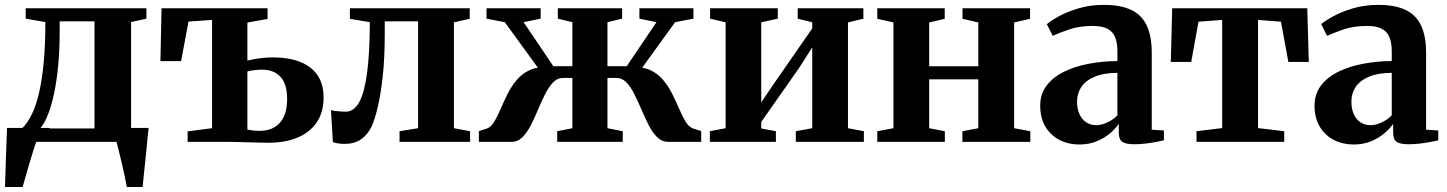

<svg xmlns="http://www.w3.org/2000/svg" viewBox="-21 -566 5774 766"><path d="M46.5 0V-49.5L64.5 -51.5Q88.5 -73.5 106.5 -111Q124.5 -148.5 136.2 -201.8Q148 -255 154 -324Q160 -393 160 -478L81.5 -491.5V-533H563V-491.5L502 -478V0ZM139 -53.5H356V-481H217V-438Q217 -367 211.2 -305.5Q205.5 -244 195 -194.2Q184.5 -144.5 170.2 -108.5Q156 -72.5 139 -53.5ZM-1 180Q0 147.5 1.2 108.2Q2.5 69 4 27Q5.5 -15 7 -55.5H178L125 -3Q119.5 10 111.8 35Q104 60 95.5 88.5Q87 117 80 142Q73 167 69.5 180ZM485 180Q482 162 476.5 136.8Q471 111.5 464.8 84.8Q458.5 58 452.8 35Q447 12 443.5 -1L413 -55.5H572Q570 -38 567.5 -14Q565 10 562.5 37.5Q560 65 557 91.8Q554 118.5 551.8 141.5Q549.5 164.5 548 180Z M1049 3.5Q1038.5 3.5 1017.2 3Q996 2.5 971.2 1.8Q946.5 1 924 0.5Q901.5 0 888 0H727.5V-42L825 -54.5V-486.5L731 -480L701.5 -322H619L623.5 -533H1046.5V-490.5L966 -476V-324.5Q978.5 -327.5 994.2 -330.2Q1010 -333 1029 -335Q1048 -337 1069 -337Q1129.5 -337 1174.8 -319.8Q1220 -302.5 1245 -267Q1270 -231.5 1270 -176.5Q1270 -119.5 1243.5 -79.2Q1217 -39 1167.8 -17.8Q1118.5 3.5 1049 3.5ZM1014 -44Q1068 -44 1096.2 -76.8Q1124.5 -109.5 1124.5 -171Q1124.5 -231.5 1097.8 -259.8Q1071 -288 1025.5 -288Q1009.5 -288 993.2 -286Q977 -284 966 -281V-49Q975 -47 987.8 -45.5Q1000.5 -44 1014 -44Z M1354 8Q1338.5 8 1326.8 6Q1315 4 1307 1L1299.5 -126.5Q1309.5 -124 1326.8 -122.2Q1344 -120.5 1359.5 -120.5Q1391.5 -120.5 1412.5 -159.2Q1433.5 -198 1443.8 -277.2Q1454 -356.5 1454.5 -477.5L1375 -491V-533H1853V-491L1790 -477V-54.5L1854.5 -42.5V0H1573V-42.5L1647 -54.5V-481H1514V-432.5Q1514 -331.5 1505.5 -257.2Q1497 -183 1485 -134.2Q1473 -85.5 1461.5 -61Q1445 -27.5 1418.8 -9.8Q1392.5 8 1354 8Z M1889.5 0V-43L1921 -53Q1938 -59 1950.8 -80.2Q1963.5 -101.5 1976 -130.8Q1988.5 -160 2003.8 -190.8Q2019 -221.5 2040.8 -247.2Q2062.5 -273 2093.8 -287Q2125 -301 2170 -296L2160 -247.5L1993 -477.5L1920 -491.5V-533H2136V-491.5L2068 -477.5L2186.5 -302H2262.5V-477.5L2204.5 -491.5V-533H2461V-491.5L2402.5 -477.5V-302H2479.5L2598 -477.5L2530 -491.5V-533H2745.5V-491.5L2672.5 -477.5L2506 -247.5L2496 -296Q2540.5 -301 2571.8 -287Q2603 -273 2624.5 -247.2Q2646 -221.5 2661.2 -190.8Q2676.5 -160 2689 -130.8Q2701.5 -101.5 2714.5 -80.2Q2727.5 -59 2745 -53L2776.5 -43V0H2644.5Q2620 0 2601.2 -18.2Q2582.5 -36.5 2567.5 -65.8Q2552.5 -95 2538.8 -127.5Q2525 -160 2510.5 -189Q2496 -218 2478.8 -236.5Q2461.5 -255 2438 -255H2402.5V-54.5L2463.5 -42.5V0H2202V-42.5L2262.5 -54.5V-255H2225Q2202 -255 2184.8 -236.5Q2167.5 -218 2153 -189Q2138.5 -160 2125 -127.5Q2111.5 -95 2096.5 -65.8Q2081.5 -36.5 2063 -18.2Q2044.5 0 2020 0Z M2811 0V-42.5L2874 -54.5V-477L2812 -491.5V-533H3082V-491.5L3016 -477V-157.5L3068.5 -235L3219.5 -452.5V-477L3161.5 -491.5V-533H3423.5V-491.5L3362 -476.5V-54.5L3425.5 -42.5V0H3154V-42.5L3219.5 -54.5V-377L3166.5 -294L3016 -79.5V-53.5L3074.5 -42.5V0Z M3479 0V-42.5L3543.5 -54.5V-476.5L3479 -491V-533H3748V-491L3686 -476.5V-301.5H3882V-476.5L3819 -491V-533H4088.5V-491L4025 -476.5V-54.5L4089.5 -42.5V0H3818.5V-42.5L3882 -54.5V-249.5H3686V-54.5L3748.5 -42.5V0Z M4284.5 10.5Q4241.5 10.5 4206.2 -7.5Q4171 -25.5 4150 -60.2Q4129 -95 4129 -144.5Q4129 -191.5 4155 -225.2Q4181 -259 4224.8 -280.2Q4268.5 -301.5 4323.5 -311.8Q4378.5 -322 4437 -322.5V-362Q4437 -395 4428 -417.2Q4419 -439.5 4397.8 -451Q4376.5 -462.5 4338.5 -462.5Q4284.5 -462.5 4243.5 -448.2Q4202.5 -434 4179 -423L4155.5 -469.5Q4170 -482.5 4202.5 -500.5Q4235 -518.5 4281.2 -532.5Q4327.5 -546.5 4383.5 -546.5Q4451 -546.5 4493 -526Q4535 -505.5 4554.5 -463.2Q4574 -421 4574 -355V-48.5L4622.5 -45.5V-6Q4611.5 -3.5 4591.8 0.2Q4572 4 4549 6.8Q4526 9.5 4504.5 9.5Q4471.5 9.5 4457 0.2Q4442.5 -9 4442.5 -38.5V-72Q4432 -55.5 4409.8 -36Q4387.5 -16.5 4356 -3Q4324.5 10.5 4284.5 10.5ZM4352 -66.5Q4373 -66.5 4396.8 -77.5Q4420.5 -88.5 4437 -106V-275.5Q4382 -275 4346.2 -260Q4310.5 -245 4293.2 -219.5Q4276 -194 4276 -161Q4276 -131.5 4285.8 -110.2Q4295.5 -89 4312.8 -77.8Q4330 -66.5 4352 -66.5Z M4752.5 0V-42.5L4855 -55V-486.5L4760.5 -479.5L4731.5 -319H4650L4655.5 -533H5194.5L5200.5 -319H5119L5089.5 -479.5L4998 -486.5V-55L5102.5 -42.5V0Z M5379 10.5Q5336 10.5 5300.8 -7.5Q5265.5 -25.5 5244.5 -60.2Q5223.5 -95 5223.5 -144.5Q5223.5 -191.5 5249.5 -225.2Q5275.5 -259 5319.2 -280.2Q5363 -301.5 5418 -311.8Q5473 -322 5531.5 -322.5V-362Q5531.5 -395 5522.5 -417.2Q5513.5 -439.5 5492.2 -451Q5471 -462.5 5433 -462.5Q5379 -462.5 5338 -448.2Q5297 -434 5273.5 -423L5250 -469.5Q5264.5 -482.5 5297 -500.5Q5329.5 -518.5 5375.8 -532.5Q5422 -546.5 5478 -546.5Q5545.5 -546.5 5587.5 -526Q5629.5 -505.5 5649 -463.2Q5668.5 -421 5668.5 -355V-48.5L5717 -45.5V-6Q5706 -3.5 5686.2 0.2Q5666.5 4 5643.5 6.8Q5620.5 9.5 5599 9.5Q5566 9.5 5551.5 0.2Q5537 -9 5537 -38.5V-72Q5526.5 -55.5 5504.2 -36Q5482 -16.5 5450.5 -3Q5419 10.5 5379 10.5ZM5446.5 -66.5Q5467.5 -66.5 5491.2 -77.5Q5515 -88.5 5531.5 -106V-275.5Q5476.5 -275 5440.8 -260Q5405 -245 5387.8 -219.5Q5370.5 -194 5370.5 -161Q5370.5 -131.5 5380.2 -110.2Q5390 -89 5407.2 -77.8Q5424.5 -66.5 5446.5 -66.5Z"/></svg>

Font: Merriweather 72pt
Style: Bold
Weight: 700
Version: Version 2.100